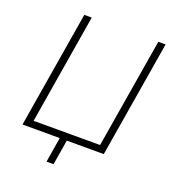

<svg xmlns="http://www.w3.org/2000/svg" viewBox="-155 -849 1022 1125"><g transform="rotate(20 355.5 -286.0)"><path d="M563.5 0H56.6L177.2 -727.5H223.6L110.4 -42.5H524.9L638.7 -727.5H684.1ZM263.2 156.2 292 -18.1H335.9L307.1 156.2Z"/></g></svg>

Font: Inter 16pt ExtraLight
Style: Italic
Weight: 250
Italic angle: -9.3988°
Version: Version 4.001;git-66647c0bb